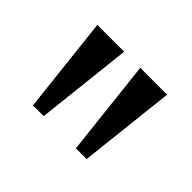

<svg xmlns="http://www.w3.org/2000/svg" viewBox="-70 -778 506 506"><g transform="rotate(45 183.0 -525.0)"><path d="M83 -390 53 -660H153L123 -390ZM243 -390 213 -660H313L283 -390Z"/></g></svg>

Font: Philosopher
Style: Regular
Weight: 400
Designer: Jovanny Lemonad
Foundry: Jovanny Lemonad
Version: Version 2.000